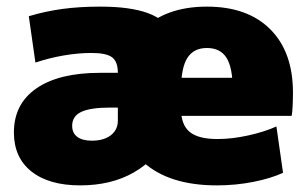

<svg xmlns="http://www.w3.org/2000/svg" viewBox="-20 -550 931 580"><path d="M258 -125Q282 -125 299.5 -132.5Q317 -140 326.5 -153.5Q336 -167 336 -185V-225H312Q253 -225 225.5 -212Q198 -199 198 -170Q198 -148 213.5 -136.5Q229 -125 258 -125ZM222 10Q128 10 75 -32Q22 -74 22 -150Q22 -236 90 -283Q158 -330 282 -330H336Q336 -364 318.5 -377Q301 -390 256 -390Q216 -390 172.5 -382.5Q129 -375 87 -361L67 -501Q117 -516 168.5 -523Q220 -530 283 -530Q373 -530 426.5 -510.5Q480 -491 503.5 -447Q527 -403 527 -330V-310Q527 -212 489.5 -140Q452 -68 384 -29Q316 10 222 10ZM635 10Q491 10 413 -60Q335 -130 335 -260Q335 -386 407 -458Q479 -530 605 -530Q728 -530 796.5 -461.5Q865 -393 865 -270Q865 -252 864 -230Q863 -208 861 -200H445V-315H706L683 -280Q683 -345 664.5 -375Q646 -405 605 -405Q565 -405 546 -375Q527 -345 527 -280V-220Q527 -173 553 -151.5Q579 -130 637 -130Q681 -130 730.5 -141Q780 -152 815 -168L835 -28Q798 -11 745 -0.5Q692 10 635 10Z"/></svg>

Font: M PLUS 2 Black
Style: Regular
Weight: 900
Designer: Coji Morishita
Foundry: UNDERFOREST DESIGN
Version: Version 1.001